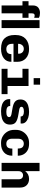

<svg xmlns="http://www.w3.org/2000/svg" viewBox="1410 -2180 780 3640"><g transform="rotate(90 1800.0 -360.0)"><path d="M83 0V-396H3V-511H83V-588Q83 -663 124.5 -695.5Q166 -728 224 -728Q281 -728 317 -708V-618Q305 -622 293 -624.5Q281 -627 273 -627Q255 -627 244 -616Q233 -605 233 -574V-511H317V-396H233V0ZM362 0V-720H512V0Z M903 10Q769 10 706.5 -57.5Q644 -125 644 -242V-269Q644 -389 715.5 -455Q787 -521 909 -521Q1021 -521 1086.5 -460.5Q1152 -400 1152 -298V-226H811V-199Q811 -144 838 -117Q865 -90 909 -90Q1006 -90 1006 -186H1152Q1152 -93 1084.5 -41.5Q1017 10 903 10ZM811 -313H998V-326Q998 -368 972 -394.5Q946 -421 906 -421Q862 -421 836.5 -391Q811 -361 811 -321Z M1284 0V-113H1454V-396H1284V-511H1610V-113H1764V0ZM1461 -608V-730H1585V-608Z M2088 10Q2021 10 1969 -7Q1917 -24 1888 -58.5Q1859 -93 1859 -145Q1859 -149 1859 -153.5Q1859 -158 1860 -164H1990V-158Q1990 -125 2017 -107.5Q2044 -90 2101 -90Q2153 -90 2176.5 -104.5Q2200 -119 2200 -143Q2200 -159 2189.5 -169Q2179 -179 2147 -187Q2115 -195 2049 -204Q1953 -218 1909.5 -252.5Q1866 -287 1866 -358Q1866 -415 1896.5 -451Q1927 -487 1980.5 -504Q2034 -521 2102 -521Q2161 -521 2211 -505Q2261 -489 2291.5 -458Q2322 -427 2322 -384Q2322 -379 2321.5 -374Q2321 -369 2320 -361H2188Q2188 -396 2162.5 -409.5Q2137 -423 2095 -423Q2005 -423 2005 -375Q2005 -361 2015.5 -351.5Q2026 -342 2056 -335Q2086 -328 2144 -320Q2250 -304 2296 -270Q2342 -236 2342 -161Q2342 -98 2310 -60.5Q2278 -23 2221 -6.5Q2164 10 2088 10Z M2683 10Q2617 10 2562.5 -22.5Q2508 -55 2475 -111Q2442 -167 2442 -239V-273Q2442 -344 2475 -400Q2508 -456 2563 -488.5Q2618 -521 2685 -521H2708Q2777 -521 2827 -494Q2877 -467 2904.5 -418.5Q2932 -370 2932 -307H2796Q2796 -369 2771.5 -395Q2747 -421 2702 -421Q2663 -421 2636.5 -394Q2610 -367 2610 -313V-198Q2610 -148 2634.5 -119Q2659 -90 2706 -90Q2751 -90 2774 -115.5Q2797 -141 2797 -204H2932Q2932 -101 2869 -45.5Q2806 10 2705 10Z M3068 0V-720H3225V-448Q3251 -483 3287.5 -502Q3324 -521 3372 -521Q3445 -521 3490.5 -476.5Q3536 -432 3536 -352V0H3379V-322Q3379 -363 3358.5 -385Q3338 -407 3304 -407Q3269 -407 3247 -383Q3225 -359 3225 -322V0Z"/></g></svg>

Font: Chivo Mono
Style: Bold
Weight: 700
Monospace: yes
Designer: Hector Gatti
Foundry: Omnibus-Type
Version: Version 1.008; ttfautohint (v1.8.4.7-5d5b)